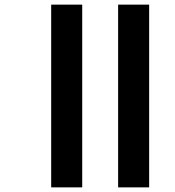

<svg xmlns="http://www.w3.org/2000/svg" viewBox="-20 -767 755 829"><path d="M201 -747H335V42H201ZM490 -747H624V42H490Z"/></svg>

Font: FiraGO SemiBold
Style: Regular
Weight: 600
Designer: bBox Type
Foundry: bBox Type GmbH
Version: Version 1.001;PS 001.001;hotconv 1.0.88;makeotf.lib2.5.64775